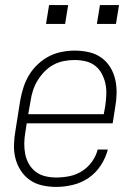

<svg xmlns="http://www.w3.org/2000/svg" viewBox="-20 -727 540 755"><path d="M201 8Q173 8 146 2Q119 -4 97.5 -19Q76 -34 61.5 -56.5Q47 -79 40.5 -105Q34 -131 35 -159Q36 -187 41 -215L60 -335Q65 -361 73 -385.5Q81 -410 95 -433Q109 -456 129.5 -475Q150 -494 173.5 -506Q197 -518 223 -523Q249 -528 274 -528Q302 -528 329 -522Q356 -516 377.5 -501Q399 -486 413 -463.5Q427 -441 433 -415Q439 -389 438.5 -361Q438 -333 433 -305L423 -242H85L80 -209Q76 -187 75.5 -165Q75 -143 79 -122Q83 -101 93.5 -82.5Q104 -64 120.5 -51.5Q137 -39 158 -34Q179 -29 201 -29Q226 -29 252 -34Q278 -39 301.5 -53.5Q325 -68 341.5 -91Q358 -114 364 -139H404Q396 -107 376.5 -77Q357 -47 328.5 -27.5Q300 -8 266.5 0Q233 8 201 8ZM91 -278H388L394 -311Q397 -333 398 -355Q399 -377 394.5 -398Q390 -419 380 -437.5Q370 -456 354 -468.5Q338 -481 317 -486Q296 -491 273 -491Q253 -491 231.5 -487Q210 -483 190.5 -472.5Q171 -462 155 -445.5Q139 -429 127.5 -410Q116 -391 109.5 -370.5Q103 -350 100 -329ZM361 -633 373 -707H448L436 -633ZM161 -633 173 -707H248L236 -633Z"/></svg>

Font: Iosevka SS04 XLt Obl
Style: Regular
Weight: 200
Italic angle: -9°
Monospace: yes
Designer: Belleve Invis
Foundry: Belleve Invis
Version: Version 19.0.0; ttfautohint (v1.8.4)